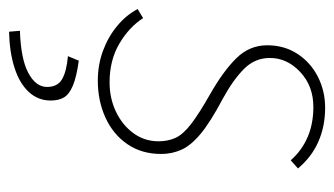

<svg xmlns="http://www.w3.org/2000/svg" viewBox="-177 -353 738 424"><g transform="rotate(90 192.0 -141.0)"><path d="M158 12Q123 12 92 0.5Q61 -11 37 -31Q13 -51 0 -76L20 -88Q40 -57 76.5 -35.5Q113 -14 162 -14Q197 -14 226.5 -28Q256 -42 274 -66.5Q292 -91 292 -122Q292 -143 284.5 -159.5Q277 -176 254.5 -193.5Q232 -211 188 -236Q137 -265 108.5 -294Q80 -323 80 -362Q80 -400 99 -429Q118 -458 149.5 -474Q181 -490 218 -490Q259 -490 293 -475Q327 -460 352 -430L334 -414Q313 -438 283.5 -451Q254 -464 216 -464Q170 -464 139 -435Q108 -406 108 -368Q108 -335 132 -311Q156 -287 198 -264Q249 -237 275 -215.5Q301 -194 310.5 -173Q320 -152 320 -128Q320 -85 298.5 -53.5Q277 -22 240 -5Q203 12 158 12ZM50 208 48 184Q110 182 141 165.5Q172 149 172 124Q172 101 155 91Q138 81 104 78L114 54Q150 59 169 67Q188 75 195 86.5Q202 98 202 116Q202 144 183 164.5Q164 185 129.5 196Q95 207 50 208Z"/></g></svg>

Font: Source Sans 3 ExtraLight ExtraLight
Style: Italic
Weight: 250
Italic angle: -11°
Version: Version 3.052;hotconv 1.1.0;makeotfexe 2.6.0